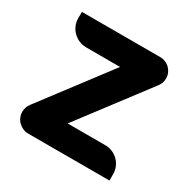

<svg xmlns="http://www.w3.org/2000/svg" viewBox="-125 -647 759 766"><g transform="rotate(30 254.5 -264.0)"><path d="M388.2 -114.3Q405.8 -114.3 421.1 -107.7Q436.5 -101.1 448 -89.6Q459.5 -78.1 466.1 -62.7Q472.7 -47.4 472.7 -30.3V-0.5H98.6Q85.4 -0.5 73.7 -5.6Q62 -10.7 53.2 -19.3Q44.4 -27.8 39.3 -39.6Q34.2 -51.3 34.2 -64.5Q34.2 -75.2 37.6 -85.2Q41 -95.2 47.4 -103.5L282.7 -414.1H123L122.6 -414.6Q105.5 -415 90.8 -421.9Q76.2 -428.7 64.9 -440.2Q53.7 -451.7 47.4 -466.6Q41 -481.4 41 -498.5V-528.3H41.5H402.3Q415 -528.3 426.5 -523.4Q438 -518.6 446.5 -510Q455.1 -501.5 460 -490.2Q464.8 -479 464.8 -466.3Q464.8 -444.8 452.1 -428.2L214.4 -114.3H388.2Z"/></g></svg>

Font: Millunium
Style: Bold
Weight: 700
Designer: kolcsarzsolt
Foundry: Kolcsar Szilard Zsolt
Version: Version 2.000980; 2016